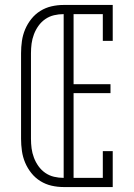

<svg xmlns="http://www.w3.org/2000/svg" viewBox="-20 -755 540 775"><path d="M237 0Q212 0 188 -5.5Q164 -11 143 -24Q122 -37 106.5 -56.5Q91 -76 81.5 -98.5Q72 -121 68.5 -145.5Q65 -170 65 -195V-540Q65 -565 68.5 -589.5Q72 -614 81.5 -636.5Q91 -659 106.5 -678.5Q122 -698 143 -711Q164 -724 188 -729.5Q212 -735 237 -735H435V-590H395V-698H277V-415H426V-379H277V-37H395V-145H435V0ZM237 -37V-698Q217 -698 198 -693.5Q179 -689 163 -678Q147 -667 135.5 -651Q124 -635 117 -616.5Q110 -598 107.5 -579Q105 -560 105 -540V-195Q105 -175 107.5 -156Q110 -137 117 -118.5Q124 -100 135.5 -84Q147 -68 163 -57Q179 -46 198 -41.5Q217 -37 237 -37Z"/></svg>

Font: Iosevka Curly Slab Extralight
Style: Regular
Weight: 200
Monospace: yes
Designer: Belleve Invis
Foundry: Belleve Invis
Version: Version 22.1.2; ttfautohint (v1.8.4)